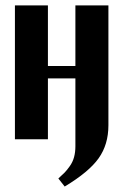

<svg xmlns="http://www.w3.org/2000/svg" viewBox="-20 -515 452 710"><path d="M35.2 -495.1H157.2V-271H258.8V-495.1H380.9V-51.8Q380.9 19.5 344.7 70.3Q308.6 121.1 219.2 174.8L195.8 145Q211.4 130.9 219.5 122.6Q227.5 114.3 238.3 99.1Q249 84 253.9 65.9Q258.8 47.9 258.8 25.9V-225.1H157.2V0H35.2Z"/></svg>

Font: Moniqa Black Paragraph
Style: Regular
Weight: 900
Designer: Rajesh Rajput
Foundry: Rajesh Rajput
Version: Version 1.000